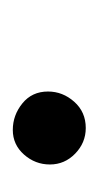

<svg xmlns="http://www.w3.org/2000/svg" viewBox="53 -194 154 300"><g transform="rotate(-90 130.0 -44.0)"><path d="M80 13Q57 13 40 -3.5Q23 -20 23 -43Q23 -66 38.5 -83.5Q54 -101 77 -101Q100 -101 118.5 -86Q137 -71 137 -46Q137 -23 121 -5Q105 13 80 13Z"/></g></svg>

Font: Sedan
Style: Italic
Weight: 400
Italic angle: -13.8°
Designer: Sebastian Salazar
Foundry: Sebastian Salazar
Version: Version 1.100; ttfautohint (v1.8.4.7-5d5b)